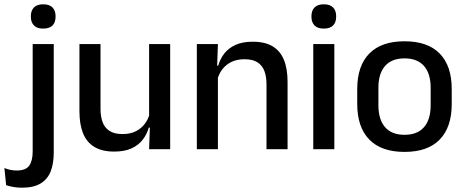

<svg xmlns="http://www.w3.org/2000/svg" viewBox="-76 -694 2164 893"><path d="M76 -85V-489H174V-85ZM125 -561Q96 -561 81.8 -575.8Q67.5 -590.5 67.5 -616.5V-618.5Q67.5 -644.5 81.8 -659.2Q96 -674 125 -674Q154 -674 168.2 -659.2Q182.5 -644.5 182.5 -618.5V-616.5Q182.5 -590 168.2 -575.5Q154 -561 125 -561ZM26 179Q4.5 179 -14.8 175.5Q-34 172 -47.5 167L-55.5 87.5Q-42.5 93 -28.2 96Q-14 99 1.5 99Q44.5 99 60.2 76Q76 53 76 10.5V-130.5H174V15.5Q174 66 159.8 102.8Q145.5 139.5 113 159.2Q80.5 179 26 179Z M391.5 -489V-187Q391.5 -152 401.2 -125.8Q411 -99.5 433.5 -85Q456 -70.5 494 -70.5Q530 -70.5 555.8 -83.5Q581.5 -96.5 598 -118.8Q614.5 -141 621 -168.5L637 -100.5H616Q607.5 -70 588 -44.5Q568.5 -19 536 -4Q503.5 11 455.5 11Q398.5 11 362.8 -10.8Q327 -32.5 310.2 -74.2Q293.5 -116 293.5 -176V-489ZM715.5 -489V0H617.5L621.5 -114.5L617.5 -120.5V-489Z M1163.5 0V-302Q1163.5 -337.5 1153.8 -363.5Q1144 -389.5 1121.8 -404Q1099.5 -418.5 1061 -418.5Q1025.5 -418.5 999.5 -405.5Q973.5 -392.5 957.2 -370.5Q941 -348.5 934 -320.5L918 -388.5H939Q947.5 -419.5 967 -444.8Q986.5 -470 1019 -485Q1051.5 -500 1099.5 -500Q1157 -500 1192.5 -478.2Q1228 -456.5 1244.8 -415Q1261.5 -373.5 1261.5 -313V0ZM839.5 0V-489H937.5L933.5 -374.5L937.5 -368.5V0Z M1381 0V-489H1479V0ZM1430 -561Q1401 -561 1386.8 -575.8Q1372.5 -590.5 1372.5 -616.5V-618.5Q1372.5 -644.5 1386.8 -659.2Q1401 -674 1430 -674Q1459 -674 1473.2 -659.2Q1487.5 -644.5 1487.5 -618.5V-616.5Q1487.5 -590 1473.2 -575.5Q1459 -561 1430 -561Z M1805.5 12.5Q1697.5 12.5 1641.5 -45Q1585.5 -102.5 1585.5 -210.5V-280Q1585.5 -387.5 1641.5 -444.8Q1697.5 -502 1805.5 -502Q1913.5 -502 1969.2 -444.8Q2025 -387.5 2025 -280V-210.5Q2025 -102.5 1969.2 -45Q1913.5 12.5 1805.5 12.5ZM1805.5 -67Q1865 -67 1896 -102.5Q1927 -138 1927 -204.5V-286Q1927 -352 1896 -387.2Q1865 -422.5 1805.5 -422.5Q1746 -422.5 1715 -387.2Q1684 -352 1684 -286V-204.5Q1684 -138 1715 -102.5Q1746 -67 1805.5 -67Z"/></svg>

Font: Anek Latin Medium
Style: Regular
Weight: 500
Designer: Yesha Goshar
Foundry: Ek Type
Version: Version 1.003